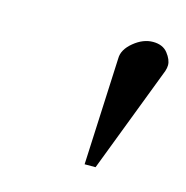

<svg xmlns="http://www.w3.org/2000/svg" viewBox="-52 -744 329 339"><g transform="rotate(15 113.0 -574.0)"><path d="M129 -454 138 -650Q138 -666 155 -680Q172 -694 190 -694Q208 -694 217 -682.5Q226 -671 226 -661Q226 -656 224 -650L149 -454Z"/></g></svg>

Font: New Athena Unicode
Style: Italic
Weight: 400
Designer: J. Rusten 1997; rev. by R. Hancock 2001, 2002, rev. by D. Mastronarde 2002-2019
Foundry: Society for Classical Studies (formerly American Philological Association)
Version: Version 5.008